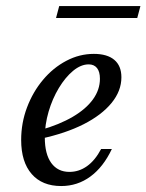

<svg xmlns="http://www.w3.org/2000/svg" viewBox="-20 -604 484 635"><path d="M182.3 11.3Q119.4 11.3 84.7 -28.6Q50 -68.5 50 -141.1Q50 -197.6 69.4 -248.8Q88.7 -300 122.2 -339.9Q155.6 -379.8 199.2 -402.8Q242.7 -425.8 290.3 -425.8Q334.7 -425.8 358.1 -406Q381.5 -386.3 381.5 -348.4Q381.5 -303.2 348.8 -263.3Q316.1 -223.4 256.5 -193.1Q196.8 -162.9 114.5 -145.2V-174.2Q176.6 -191.9 220.6 -217.7Q264.5 -243.5 287.5 -275.4Q310.5 -307.3 310.5 -343.5Q310.5 -366.9 300.8 -379Q291.1 -391.1 273.4 -391.1Q247.6 -391.1 221.8 -369.8Q196 -348.4 174.6 -312.9Q153.2 -277.4 140.7 -234.7Q128.2 -191.9 128.2 -149.2Q128.2 -94.4 149.6 -64.9Q171 -35.5 209.7 -35.5Q241.1 -35.5 267.7 -54.4Q294.4 -73.4 314.5 -111.3H350Q321.8 -51.6 279 -20.2Q236.3 11.3 182.3 11.3ZM165.3 -544.4 175.8 -583.9H444.4L433.9 -544.4Z"/></svg>

Font: Playfair 9pt
Style: Italic
Weight: 400
Italic angle: -15.6°
Designer: Claus Eggers Sørensen
Foundry: Claus Eggers Sørensen
Version: Version 2.001;gftools[0.9.30]